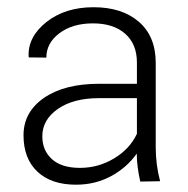

<svg xmlns="http://www.w3.org/2000/svg" viewBox="-20 -503 524 534"><path d="M191.4 10.7Q122.6 10.7 84 -25.6Q45.4 -62 45.4 -126.7Q45.4 -191.4 102.3 -230.7Q159.2 -270 255.9 -270H360.8V-329.1Q360.8 -380.4 328.1 -409.2Q295.4 -438 238.5 -438Q181.6 -438 145.3 -410.6Q108.9 -383.3 108.9 -342.8L60.5 -343.3L59.6 -345.7Q57.1 -400.4 109.1 -441.7Q161.1 -482.9 240.2 -482.9Q319.3 -482.9 366.2 -442.4Q413.1 -401.9 413.1 -328.1V-94.2Q413.1 -44.9 425.3 1L370.1 2Q360.4 -41 360.4 -75.7Q332.5 -36.6 288.6 -12.9Q244.6 10.7 191.4 10.7ZM97.7 -124Q97.7 -84.5 124.5 -60.3Q151.4 -36.1 202.4 -36.1Q253.4 -36.1 297.1 -62.3Q340.8 -88.4 360.8 -130.9V-230H254.9Q184.1 -230 140.9 -200Q97.7 -169.9 97.7 -124Z"/></svg>

Font: Yantramanav Light
Style: Regular
Weight: 300
Version: Version 1.001;PS 1.0;hotconv 1.0.72;makeotf.lib2.5.5900; ttf